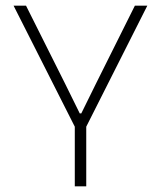

<svg xmlns="http://www.w3.org/2000/svg" viewBox="-20 -659 569 679"><path d="M282.5 -206H247L28 -639H72L209 -365.5L262 -258H267.5L320.5 -365.5L457 -639H501ZM285 0H244.5V-247H285Z"/></svg>

Font: Anek Malayalam ExtraLight
Style: Regular
Weight: 250
Version: Version 1.003